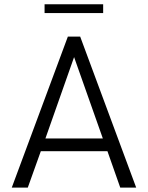

<svg xmlns="http://www.w3.org/2000/svg" viewBox="-20 -857 676 877"><path d="M183.6 -797.4V-837.4H451.2V-797.4ZM33.7 0 290 -689.9H346.2L602.1 0H529.3L470.7 -166.5H166.5L106.9 0ZM187.5 -224.6H449.7L318.4 -596.2Z"/></svg>

Font: HK Grotesk Legacy
Style: Regular
Weight: 400
Designer: Alfredo Marco Pradil
Foundry: Hanken Design Co.
Version: Version 2.022;PS 002.022;hotconv 1.0.88;makeotf.lib2.5.64775